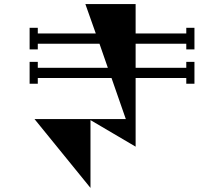

<svg xmlns="http://www.w3.org/2000/svg" viewBox="-20 -838 1040 940"><path d="M932 -596H892V-624H644V-506H892V-535H932V-428H892V-456H644V-120L423 -250V82L149 -255H596L526 -456H165V-428H125V-535H165V-506H508L467 -624H165V-596H125V-702H165V-674H449L398 -818H644V-674H892V-702H932Z"/></svg>

Font: Chokokutai
Style: Regular
Weight: 400
Designer: 108号,108go
Foundry: Font Zone 108
Version: Version 1.000; ttfautohint (v1.8.3)